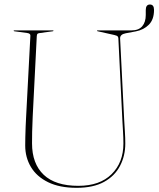

<svg xmlns="http://www.w3.org/2000/svg" viewBox="-20 -838 720 872"><path d="M536 -288 517.5 -665Q517 -669 514.5 -672.5Q512 -676 499.5 -679L423.5 -696Q420.5 -697 420.5 -698Q420.5 -700 423.5 -700H577.5Q610 -700 626 -718.8Q642 -737.5 642 -770V-792Q642 -817.5 661 -817.5Q679.5 -817.5 679.5 -793Q679.5 -749.5 656.2 -726Q633 -702.5 597 -695.5L551.5 -687Q524.5 -682 525.5 -663L544 -293Q545.5 -266 547.2 -239.5Q549 -213 549 -186Q549 -130.5 525.2 -84.8Q501.5 -39 452.8 -12Q404 15 328 15Q250.5 15 198.5 -10.5Q146.5 -36 120.5 -79.5Q94.5 -123 94.5 -177Q94.5 -192 95 -215.8Q95.5 -239.5 96.5 -263.8Q97.5 -288 98.5 -305L118 -676Q118.5 -686 104 -688L45 -696Q42 -697 42 -698Q42 -700 45 -700H220Q223 -700 223 -698Q223 -697 220 -696L161 -688Q153 -687 150.2 -684.5Q147.5 -682 147 -673L128.5 -308Q126.5 -270.5 126 -239.2Q125.5 -208 125.5 -187Q125.5 -94.5 178.5 -44.2Q231.5 6 336 6Q433 6 486.8 -47Q540.5 -100 540.5 -186Q540.5 -211.5 538.8 -239.2Q537 -267 536 -288Z"/></svg>

Font: Fraunces 144pt Thin
Style: Regular
Weight: 100
Version: Version 1.000;[f99f86859]